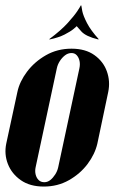

<svg xmlns="http://www.w3.org/2000/svg" viewBox="-26 -680 457 706"><path d="M-3 -152Q-11 -113 3 -77Q17 -41 50.5 -17.5Q84 6 135 6Q186 6 227.5 -17.5Q269 -41 296 -77Q323 -113 332 -152L372 -342Q380 -381 367 -417.5Q354 -454 321 -477.5Q288 -501 237 -501Q185 -501 143 -477Q101 -453 73.5 -416.5Q46 -380 38 -342ZM183 -429Q186 -443 194 -455.5Q202 -468 213 -476.5Q224 -485 237 -485Q249 -485 256.5 -476.5Q264 -468 266.5 -455.5Q269 -443 266 -429L188 -65Q185 -51 177 -38.5Q169 -26 159 -18Q149 -10 137 -10Q124 -10 116 -18Q108 -26 105 -38.5Q102 -51 105 -65ZM157 -535 155 -536Q198 -568 222.5 -595Q247 -622 258.5 -639.5Q270 -657 271 -660H273L257 -585Q256 -583 244.5 -573.5Q233 -564 211.5 -553Q190 -542 157 -535ZM335 -535Q290 -546 273.5 -564Q257 -582 255 -585L271 -660H273Q273 -657 276.5 -639.5Q280 -622 294 -595Q308 -568 337 -536Z"/></svg>

Font: Emberly Black
Style: Italic
Weight: 900
Italic angle: -12°
Designer: Rajesh Rajput
Foundry: Rajesh Rajput
Version: Version 1.000